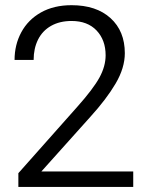

<svg xmlns="http://www.w3.org/2000/svg" viewBox="-20 -738 584 758"><path d="M52.5 -54.3 284.2 -315.3Q347.7 -386.5 372.4 -431.4Q397 -476.3 397 -519.8Q397 -579.7 361.4 -617.5Q325.7 -655.2 262.5 -655.2Q215.8 -655.2 181.6 -635.9Q147.5 -616.5 130.1 -581.5Q112.8 -546.5 112.8 -501.5H37.5Q37.5 -561.3 64.1 -610.6Q90.7 -660 141.6 -688.8Q192.5 -717.5 262.5 -717.5Q360.3 -717.5 416.5 -666.3Q472.8 -615 472.8 -528Q472.8 -470 436.4 -408.1Q400 -346.3 336.3 -276.3L143.3 -61H506V0H52.5Z"/></svg>

Font: FreesentationVF
Style: Regular
Weight: 400
Designer: glyphs from Roboto by Christian Robertson / Hangul glyphs from Noto Sans CJK(Source Han Sans) by Jang Soo-young and Kang
Foundry: PT&
Version: Version 2.001;Glyphs 3.3.1 (3343)